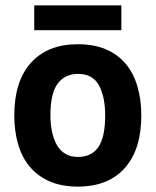

<svg xmlns="http://www.w3.org/2000/svg" viewBox="-20 -678 577 712"><path d="M33 0ZM33 -250Q33 -377 95 -445.5Q157 -514 269 -514Q329 -514 373 -495Q417 -476 446 -441.5Q475 -407 489.5 -358Q504 -309 504 -250Q504 -123 442.5 -54.5Q381 14 269 14Q209 14 165 -5Q121 -24 91.5 -58.5Q62 -93 47.5 -142Q33 -191 33 -250ZM167 -250Q167 -217 173 -189Q179 -161 191 -140Q203 -119 222.5 -107.5Q242 -96 269 -96Q320 -96 345 -133Q370 -170 370 -250Q370 -319 347 -361.5Q324 -404 269 -404Q221 -404 194 -368Q167 -332 167 -250ZM107 -658H430V-566H107Z"/></svg>

Font: PT Sans
Style: Bold
Weight: 700
Version: Version 2.003W OFL; ttfautohint (v1.6)